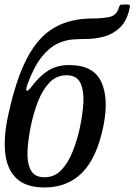

<svg xmlns="http://www.w3.org/2000/svg" viewBox="-20 -817 593 847"><path d="M552 -782.5Q541 -727 511 -697.2Q481 -667.5 440.8 -656.2Q400.5 -645 357 -645Q331.5 -645 299.5 -642.8Q267.5 -640.5 233 -624.2Q198.5 -608 164.8 -566.8Q131 -525.5 102 -447.5Q93 -423.5 97.2 -417.5Q101.5 -411.5 118.5 -434Q154 -481 192.5 -505.5Q231 -530 285.5 -530Q391.5 -530 426.2 -457Q461 -384 436 -260Q407.5 -121 342.8 -55.5Q278 10 176 10Q95.5 10 53.5 -29.2Q11.5 -68.5 3.2 -140.5Q-5 -212.5 16.5 -310Q50.5 -468 99.8 -561.2Q149 -654.5 219.5 -695Q290 -735.5 388 -735.5Q431.5 -735.5 463 -742.2Q494.5 -749 504.5 -783.5Q507.5 -792 509.8 -794.5Q512 -797 521.5 -797H542Q550.5 -797 552.2 -794.2Q554 -791.5 552 -782.5ZM118 -270Q104.5 -208 101.5 -154.5Q98.5 -101 115 -68Q131.5 -35 176 -35Q220.5 -35 250.8 -67Q281 -99 300.5 -148.5Q320 -198 331.5 -250Q345 -312 347.8 -365.5Q350.5 -419 334.2 -452Q318 -485 273.5 -485Q229 -485 198.5 -453Q168 -421 148.5 -371.5Q129 -322 118 -270Z"/></svg>

Font: Besley* Narrow
Style: Italic
Weight: 400
Width: 4
Italic angle: -13°
Designer: Owen Earl
Foundry: indestructible type*
Version: Version 3.000; ttfautohint (v1.8.3)